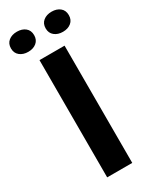

<svg xmlns="http://www.w3.org/2000/svg" viewBox="-267 -978 828 1034"><g transform="rotate(-30 147.0 -461.5)"><path d="M69 0V-729H224.9V0ZM255.4 -797.7Q224 -797.7 203.6 -814.2Q183.1 -830.7 183.1 -860.1Q183.1 -889.9 203.5 -906.2Q223.8 -922.6 255.4 -922.6Q287 -922.6 307.1 -906.2Q327.1 -889.9 327.1 -860.1Q327.1 -830.7 307 -814.2Q286.8 -797.7 255.4 -797.7ZM39.7 -797.7Q8.3 -797.7 -12.1 -814.2Q-32.6 -830.7 -32.6 -860.1Q-32.6 -889.9 -12.3 -906.2Q8.1 -922.6 39.7 -922.6Q71.3 -922.6 91.4 -906.2Q111.4 -889.9 111.4 -860.1Q111.4 -830.7 91.2 -814.2Q71.1 -797.7 39.7 -797.7Z"/></g></svg>

Font: Mona Sans ExtraLight
Style: Regular
Weight: 200
Designer: Deni Anggara
Foundry: GitHub
Version: Version 2.000